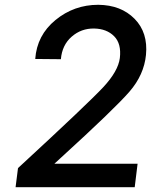

<svg xmlns="http://www.w3.org/2000/svg" viewBox="-20 -781 630 801"><path d="M45 0 55 -79Q57 -82 63 -87Q348 -350 410.5 -417Q473 -484 480 -539Q487 -599 456 -630Q425 -661 373 -662Q319 -663 279 -628Q239 -593 234 -534L127 -535Q134 -634 211.5 -697.5Q289 -761 390 -761Q485 -760 541.5 -702.5Q598 -645 589 -552Q581 -469 520 -398.5Q459 -328 232 -121Q215 -106 207 -98H554L542 0Z"/></svg>

Font: Orkney Medium
Style: MediumItalic
Weight: 500
Designer: Samuel Oakes and Alfredo Marco Pradil
Foundry: Alfredo Marco Pradil
Version: 1.0; ttfautohint (v1.5)